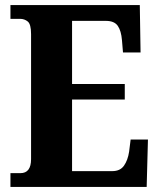

<svg xmlns="http://www.w3.org/2000/svg" viewBox="-20 -734 625 754"><path d="M21 0V-54H60Q102 -54 102 -109V-600Q102 -639 89 -649.5Q76 -660 59 -660H21V-714H529L532 -528H463L459 -576Q456 -613 442.5 -632.5Q429 -652 396 -652H263V-404H470V-343H263V-62H421Q452 -62 467 -83.5Q482 -105 487 -138L493 -186H561L556 0Z"/></svg>

Font: Noto Serif Ethiopic Condensed ExtraBold
Style: Regular
Weight: 800
Width: 3
Designer: Monotype Design Team
Foundry: Monotype Imaging Inc.
Version: Version 2.102; ttfautohint (v1.8.4.7-5d5b)